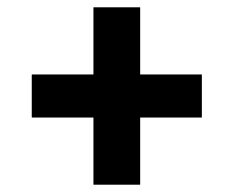

<svg xmlns="http://www.w3.org/2000/svg" viewBox="-20 -569 640 526"><path d="M236 -63V-247H67V-365H236V-549H364V-365H533V-247H364V-63Z"/></svg>

Font: IBM Plex Thai
Style: Bold
Weight: 700
Designer: Mike Abbink, Paul van der Laan, Pieter van Rosmalen, Ben Mitchell, Mark Frömberg
Foundry: Bold Monday
Version: Version 1.0